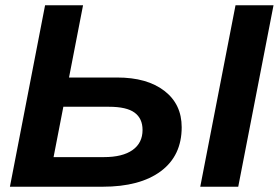

<svg xmlns="http://www.w3.org/2000/svg" viewBox="-20 -708 1057 728"><path d="M739.3 0 873 -688H1017.1L883.3 0ZM424.3 -414.1Q537.6 -414.1 603.3 -363.5Q668.9 -313 668.9 -225.6Q668.9 -117.7 589.8 -58.8Q510.7 0 369.1 0H17.6L150.9 -688H294.9L241.7 -414.1ZM183.1 -112.3H374Q444.8 -112.3 482.7 -139.2Q520.5 -166 520.5 -215.3Q520.5 -258.8 490.2 -281Q460 -303.2 393.1 -303.2H220.2Z"/></svg>

Font: Liberation Sans
Style: Bold Italic
Weight: 700
Italic angle: -12°
Designer: Steve Matteson
Foundry: Ascender Corporation
Version: Version 2.1.5